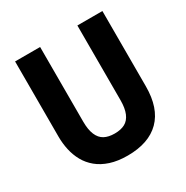

<svg xmlns="http://www.w3.org/2000/svg" viewBox="-155 -792 910 937"><g transform="rotate(-30 299.5 -323.5)"><path d="M301 13Q246 13 204.5 -0.5Q163 -14 134 -38Q105 -62 87.5 -93.5Q70 -125 62 -161.5Q54 -198 54 -236V-660H195V-239Q195 -194 207 -165.5Q219 -137 242 -124.5Q265 -112 300 -112Q335 -112 358 -124.5Q381 -137 393 -165.5Q405 -194 405 -239V-660H546V-236Q546 -113 483 -50Q420 13 301 13Z"/></g></svg>

Font: Bricolage Grotesque 36pt SemiCondensed
Style: Bold
Weight: 700
Width: 4
Designer: Mathieu Triay
Foundry: Atelier Triay
Version: Version 1.001;gftools[0.9.33.dev8+g029e19f]